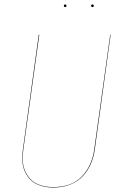

<svg xmlns="http://www.w3.org/2000/svg" viewBox="-20 -837 557 866"><path d="M279.8 -811Q279.8 -805.2 273.9 -805.2Q268.1 -805.2 268.1 -811Q268.1 -816.9 273.9 -816.9Q279.8 -816.9 279.8 -811ZM402.8 -811Q402.8 -805.2 397 -805.2Q391.1 -805.2 391.1 -811Q391.1 -816.9 397 -816.9Q402.8 -816.9 402.8 -811ZM479 -680.2 407.2 -161.1Q402.3 -126.5 389.2 -96.9Q376 -67.4 354 -43.2Q332 -19 298.1 -5.1Q264.2 8.8 221.2 8.8Q187 8.8 160.4 -0.5Q133.8 -9.8 117.9 -25.6Q102.1 -41.5 92.3 -63.2Q82.5 -85 81.3 -109.6Q80.1 -134.3 83 -161.1L154.8 -680.2H157.2L85 -161.1Q82 -134.8 83 -110.4Q84 -85.9 93.8 -64.5Q103.5 -43 119.1 -27.1Q134.8 -11.2 160.9 -2.2Q187 6.8 221.2 6.8Q303.2 6.8 348.9 -40.8Q394.5 -88.4 404.8 -161.1L477.1 -680.2Z"/></svg>

Font: Fira Sans Compressed Two
Style: Italic
Weight: 100
Width: 3
Italic angle: -8°
Designer: Carrois Corporate & Edenspiekermann AG
Foundry: Carrois Corporate GbR & Edenspiekermann AG
Version: Version 4.203;PS 004.203;hotconv 1.0.88;makeotf.lib2.5.64775